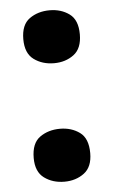

<svg xmlns="http://www.w3.org/2000/svg" viewBox="-46 -591 377 636"><g transform="rotate(-5 142.5 -273.0)"><path d="M48 -470Q48 -518 76 -538Q104 -558 143 -558Q181 -558 208.5 -538Q236 -518 236 -470Q236 -423 208.5 -402.5Q181 -382 143 -382Q104 -382 76 -402.5Q48 -423 48 -470ZM48 -75Q48 -124 76 -144Q104 -164 143 -164Q181 -164 208.5 -144Q236 -124 236 -75Q236 -29 208.5 -8.5Q181 12 143 12Q104 12 76 -8.5Q48 -29 48 -75Z"/></g></svg>

Font: Noto Sans Georgian ExtraBold
Style: Regular
Weight: 800
Designer: Monotype Design Team, Akaki Razmadze
Foundry: Google LLC
Version: Version 2.005; ttfautohint (v1.8.4.7-5d5b)